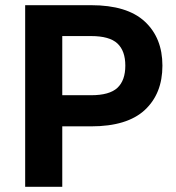

<svg xmlns="http://www.w3.org/2000/svg" viewBox="-20 -720 680 740"><path d="M77 -700H331Q470 -700 538 -637Q606 -574 606 -467Q606 -359 538 -296Q470 -233 331 -233H220V0H77ZM331 -353Q402 -353 432.5 -381.5Q463 -410 463 -467Q463 -524 432.5 -552.5Q402 -581 331 -581H220V-353Z"/></svg>

Font: 
Style: 㨦
Weight: 700
Designer: A.Korolkova, Vitaly Kuzmin
Foundry: ParaType Ltd
Version: Version 2.000